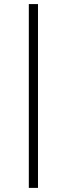

<svg xmlns="http://www.w3.org/2000/svg" viewBox="-20 -770 327 940"><path d="M121.1 -750H166V149.9H121.1Z"/></svg>

Font: Oakes Grotesk
Style: Light Italic
Weight: 300
Designer: Samuel Oakes
Foundry: Samuel Oakes
Version: Version 1.0 | wf-rip DC20170320